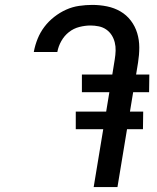

<svg xmlns="http://www.w3.org/2000/svg" viewBox="-20 -763 640 783"><path d="M362 0 401 -236H289V-308H413L426 -387H314V-459H438L448 -521Q451 -539 451.5 -556.5Q452 -574 448 -590Q444 -606 435.5 -619.5Q427 -633 413.5 -642.5Q400 -652 383 -655.5Q366 -659 349 -659Q327 -659 303.5 -653Q280 -647 261 -632Q242 -617 230 -595.5Q218 -574 214 -552V-551H118V-552Q123 -579 133.5 -605Q144 -631 161 -653.5Q178 -676 201 -694Q224 -712 249.5 -723.5Q275 -735 302.5 -739Q330 -743 356 -743Q387 -743 416.5 -737Q446 -731 471 -716.5Q496 -702 513.5 -679Q531 -656 539.5 -628Q548 -600 548 -569.5Q548 -539 543 -508L535 -459H589L588 -387H523L510 -308H564L563 -236H498L459 0Z"/></svg>

Font: Iosevka Md Ex Obl
Style: Regular
Weight: 500
Width: 7
Italic angle: -9°
Monospace: yes
Designer: Belleve Invis
Foundry: Belleve Invis
Version: Version 32.5.0; ttfautohint (v1.8.4)